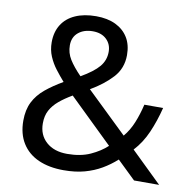

<svg xmlns="http://www.w3.org/2000/svg" viewBox="-81 -806 895 897"><g transform="rotate(10 366.0 -357.5)"><path d="M304 -725Q358 -725 396.5 -706.5Q435 -688 456 -654Q477 -620 477 -571Q477 -508 436.5 -464Q396 -420 334 -384L527 -198Q553 -229 569.5 -269.5Q586 -310 597 -357H686Q670 -293 646 -238Q622 -183 584 -142L730 0H611L524 -84Q493 -56 457 -35Q421 -14 377.5 -2Q334 10 278 10Q209 10 158.5 -12.5Q108 -35 80.5 -79Q53 -123 53 -186Q53 -237 71.5 -274Q90 -311 125 -340Q160 -369 207 -396Q186 -420 166 -446Q146 -472 133 -502.5Q120 -533 120 -569Q120 -618 142 -653Q164 -688 205.5 -706.5Q247 -725 304 -725ZM260 -341Q224 -320 198.5 -298.5Q173 -277 159 -251Q145 -225 145 -189Q145 -134 182 -101Q219 -68 281 -68Q345 -68 391 -89Q437 -110 468 -139ZM301 -653Q259 -653 232.5 -631Q206 -609 206 -570Q206 -534 225 -503.5Q244 -473 280 -436Q339 -470 364.5 -500.5Q390 -531 390 -571Q390 -607 366 -630Q342 -653 301 -653Z"/></g></svg>

Font: lgurmukhi25
Style: Book
Weight: 400
Designer: Jelle Bosma - Monotype Design Team
Foundry: Monotype Imaging Inc.
Version: Version 2.003